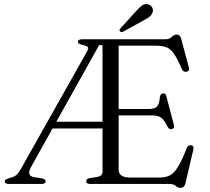

<svg xmlns="http://www.w3.org/2000/svg" viewBox="-20 -890 1016 929"><path d="M476 -59V-268.5H234.5L131.5 -84.5Q118.5 -61 121.8 -49Q125 -37 143.5 -33L183 -27Q201 -22.5 201 -13Q201 0 181 0H22.5Q3 0 3 -13Q3 -21 20.5 -27L40.5 -33Q54.5 -37.5 64.2 -48.2Q74 -59 86 -81.5L402 -642.5Q410 -656.5 404.5 -662.5Q399 -668.5 382.5 -672Q357 -677 357 -687Q357 -700 377.5 -700H780.5Q800.5 -700 811 -711.2Q821.5 -722.5 836 -722.5Q851.5 -722.5 856.5 -702.5L894 -563Q898.5 -547 884 -543Q867 -539.5 859.5 -556.5Q838 -606.5 821.5 -630.2Q805 -654 784.8 -661.5Q764.5 -669 732 -669H554V-362.5H697Q727.5 -362.5 739.2 -374Q751 -385.5 753.5 -419.5Q755.5 -436 768 -438Q781 -440.5 785 -423.5L821.5 -285.5Q825.5 -269.5 812.5 -265.5Q799 -262 791.5 -275.5Q774.5 -310.5 759.8 -321Q745 -331.5 717.5 -331.5H554V-70Q554 -31 609.5 -31H750Q780.5 -31 801.2 -41.2Q822 -51.5 841 -82.2Q860 -113 884.5 -175.5Q890.5 -188.5 903.5 -187.5Q920 -186 915.5 -166.5L877 -2Q871.5 19 854 19Q841.5 19 830 9.5Q818.5 0 800.5 0H415.5Q397 0 397 -13Q397 -24.5 413.5 -28L451 -34Q476 -38.5 476 -59ZM459.5 -671.5 252.5 -301H476V-671.5ZM636 -833.5Q653 -852.5 666.5 -862.8Q680 -873 696.5 -869Q710 -865.5 716 -854.5Q722 -843.5 719 -832.5Q715.5 -818.5 703.5 -809.2Q691.5 -800 674 -791L576.5 -737Q566.5 -732 560.5 -738.5Q557 -742 558.8 -746Q560.5 -750 563.5 -753.5Z"/></svg>

Font: Fraunces 9pt S000 Light
Style: Regular
Weight: 300
Version: Version 1.000; ttfautohint (v1.8.3)